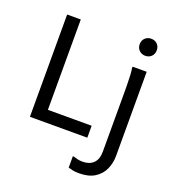

<svg xmlns="http://www.w3.org/2000/svg" viewBox="-172 -895 1160 1270"><g transform="rotate(20 408.0 -260.0)"><path d="M96 0V-720H192V-84H500V0ZM528 240Q501 240 482.5 236Q464 232 452 228V148H460Q472 152 487.5 156Q503 160 524 160Q572 160 600 133Q628 106 628 52V-372Q628 -392 627.5 -424Q627 -456 625.5 -487Q624 -518 620 -536L622 -544H720V48Q720 98 700.5 142Q681 186 638.5 213Q596 240 528 240ZM674 -640Q649 -640 631.5 -656.5Q614 -673 614 -700Q614 -727 631.5 -743.5Q649 -760 674 -760Q700 -760 717 -743.5Q734 -727 734 -700Q734 -673 717 -656.5Q700 -640 674 -640Z"/></g></svg>

Font: Kufam
Style: Regular
Weight: 400
Designer: Wael Morcos, Artur Schmal
Foundry: Original Type
Version: Version 1.301; ttfautohint (v1.8.3)